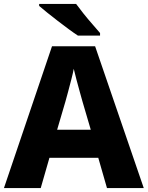

<svg xmlns="http://www.w3.org/2000/svg" viewBox="-20 -951 747 971"><path d="M521 0 477 -153H230L186 0H0L243 -717H461L707 0ZM397 -438Q392 -456 383.5 -486.5Q375 -517 366.5 -549Q358 -581 353 -603Q349 -581 340.5 -548.5Q332 -516 324 -485.5Q316 -455 311 -438L269 -295H439ZM365 -931Q381 -909 403 -881.5Q425 -854 447.5 -828.5Q470 -803 486 -784V-771H374Q354 -784 327.5 -803.5Q301 -823 272.5 -845Q244 -867 219 -887Q194 -907 178 -921V-931Z"/></svg>

Font: Noto Sans Sinhala UI ExtraBold
Style: Regular
Weight: 800
Designer: Jelle Bosma - Monotype Design Team
Foundry: Monotype Imaging Inc.
Version: Version 2.006; ttfautohint (v1.8.4.7-5d5b)